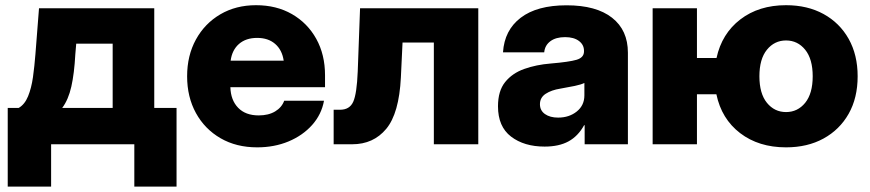

<svg xmlns="http://www.w3.org/2000/svg" viewBox="-20 -547 3297 728"><path d="M9.3 160.6V-137.7H50.8Q73.7 -150.9 86.4 -181.9Q99.1 -212.9 105 -254.6Q110.8 -296.4 114.3 -341.3L127.9 -515.6H564.9V-137.7H649.4V160.6H489.3V0H173.8V160.6ZM215.8 -137.7H407.2V-381.3H269L265.6 -341.3Q261.7 -268.6 250.5 -218.8Q239.3 -168.9 215.8 -137.7Z M955.1 11.7Q876 11.7 816.2 -22.9Q756.3 -57.6 722.9 -118.4Q689.5 -179.2 689.5 -257.8Q689.5 -336.4 722.9 -397.2Q756.3 -458 815.4 -492.7Q874.5 -527.3 950.7 -527.3Q1028.3 -527.3 1087.2 -493.4Q1146 -459.5 1179.2 -399.7Q1212.4 -339.8 1212.4 -261.7V-216.3H853.5Q855 -167 883.1 -138.2Q911.1 -109.4 960.9 -109.4Q998 -109.4 1023.2 -124.5Q1048.3 -139.6 1057.6 -165H1208.5Q1199.2 -113.3 1163.6 -73.2Q1127.9 -33.2 1074 -10.7Q1020 11.7 955.1 11.7ZM854.5 -316.9H1055.7Q1049.8 -357.4 1023.4 -380.4Q997.1 -403.3 955.1 -403.3Q912.6 -403.3 886.2 -380.4Q859.9 -357.4 854.5 -316.9Z M1245.1 0V-130.9H1269.5Q1305.7 -130.9 1319.3 -161.1Q1333 -191.4 1336.4 -275.9L1345.2 -515.6H1793.5V0H1625V-385.7H1506.3L1500 -253.4Q1493.2 -117.2 1444.6 -58.6Q1396 0 1315.4 0Z M2044.9 8.8Q1967.3 8.8 1917.7 -29.1Q1868.2 -66.9 1868.2 -144Q1868.2 -202.1 1895.3 -235.8Q1922.4 -269.5 1967.8 -285.6Q2013.2 -301.8 2068.4 -306.2Q2137.7 -312 2166 -320.3Q2194.3 -328.6 2194.3 -352.1V-354.5Q2194.3 -377.4 2175 -391.8Q2155.8 -406.2 2122.6 -406.2Q2087.4 -406.2 2066.7 -390.6Q2045.9 -375 2043.5 -348.6H1887.2Q1892.6 -432.6 1954.3 -479.7Q2016.1 -526.9 2128.4 -526.9Q2240.7 -526.9 2300.8 -479.7Q2360.8 -432.6 2360.8 -347.2V0H2196.8V-72.3H2194.8Q2171.9 -30.8 2135.7 -11Q2099.6 8.8 2044.9 8.8ZM2096.2 -101.1Q2138.2 -101.1 2167 -124.3Q2195.8 -147.5 2195.8 -185.5V-232.4Q2182.6 -226.1 2159.2 -221.2Q2135.7 -216.3 2104.5 -210.9Q2070.8 -205.6 2049.1 -191.4Q2027.3 -177.2 2027.3 -151.9Q2027.3 -127.9 2046.4 -114.5Q2065.4 -101.1 2096.2 -101.1Z M2454.6 0V-515.6H2622.6V-327.1H2696.8Q2716.8 -419.4 2787.1 -473.4Q2857.4 -527.3 2960.4 -527.3Q3041.5 -527.3 3102.5 -493.9Q3163.6 -460.4 3197.8 -399.7Q3231.9 -338.9 3231.9 -257.8Q3231.9 -175.8 3197.8 -115.5Q3163.6 -55.2 3102.5 -21.7Q3041.5 11.7 2960.4 11.7Q2856.9 11.7 2786.4 -42.2Q2715.8 -96.2 2696.3 -189.5H2622.6V0ZM2960.4 -122.1Q3004.4 -122.1 3033 -157.2Q3061.5 -192.4 3061.5 -257.8Q3061.5 -323.2 3033 -358.4Q3004.4 -393.6 2960.4 -393.6Q2916.5 -393.6 2887.9 -358.4Q2859.4 -323.2 2859.4 -257.8Q2859.4 -192.4 2887.9 -157.2Q2916.5 -122.1 2960.4 -122.1Z"/></svg>

Font: Inter Display ExtraBold
Style: Regular
Weight: 800
Designer: Rasmus Andersson
Foundry: rsms
Version: Version 4.000;git-a52131595